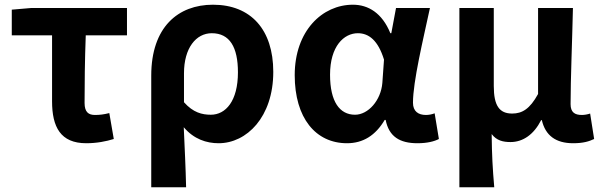

<svg xmlns="http://www.w3.org/2000/svg" viewBox="-20 -594 2555 815"><path d="M346 14C391 14 431 6 463 -4L444 -114C420 -108 403 -106 383 -106C356 -106 339 -118 339 -157C339 -236 340 -339 344 -444H519V-560H112L30 -553V-444H201V-164C201 -55 237 14 346 14Z M622 201H770C768 114 764 37 760 -54C803 -3 857 14 908 14C1027 14 1140 -97 1140 -289C1140 -468 1045 -574 884 -574C736 -574 622 -479 622 -273ZM875 -107C838 -107 800 -116 761 -160V-283C761 -390 812 -453 879 -453C955 -453 990 -394 990 -287C990 -165 938 -107 875 -107Z M1453 14C1521 14 1574 -19 1613 -85H1617C1631 -14 1677 14 1752 14C1794 14 1824 6 1843 -4L1825 -113C1812 -108 1799 -106 1788 -106C1756 -106 1733 -121 1733 -158C1733 -248 1776 -425 1805 -560H1661L1641 -453H1637C1602 -539 1543 -574 1478 -574C1348 -574 1231 -463 1231 -275C1231 -93 1320 14 1453 14ZM1487 -107C1422 -107 1381 -162 1381 -277C1381 -398 1440 -453 1499 -453C1546 -453 1585 -422 1610 -341L1603 -242C1597 -168 1543 -107 1487 -107Z M1930 201H2078C2071 120 2068 66 2067 -25C2088 3 2116 9 2147 9C2200 9 2246 -23 2277 -84H2280C2295 -19 2339 14 2413 14C2456 14 2481 6 2502 -4L2485 -112C2473 -108 2460 -106 2450 -106C2420 -106 2402 -117 2402 -152C2402 -257 2409 -423 2412 -560H2264V-195C2229 -131 2196 -112 2154 -112C2100 -112 2076 -145 2076 -229V-560H1930Z"/></svg>

Font: Noto Sans CJK JP Bold
Style: Regular
Weight: 700
Designer: Ryoko NISHIZUKA (kana & ideographs); Paul D. Hunt (Latin, Greek & Cyrillic); Wenlong ZHANG (bopomofo); Sandoll Communica
Foundry: Adobe Systems Incorporated
Version: Version 1.004;PS 1.004;hotconv 1.0.82;makeotf.lib2.5.63406